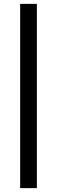

<svg xmlns="http://www.w3.org/2000/svg" viewBox="-20 -801 294 990"><path d="M170 -781V169H84V-781Z"/></svg>

Font: Exo 2 Semi Bold
Style: Regular
Weight: 600
Designer: Natanael Gama
Version: Version 1.001;PS 001.001;hotconv 1.0.88;makeotf.lib2.5.64775